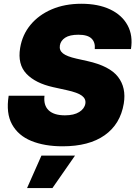

<svg xmlns="http://www.w3.org/2000/svg" viewBox="-20 -757 709 1005"><path d="M307.6 8.8Q212.9 8.8 144 -19.3Q75.2 -47.4 43 -106Q10.7 -164.6 25.4 -255.9H212.9Q207 -205.6 234.9 -179.4Q262.7 -153.3 319.8 -153.3Q367.2 -153.3 394.8 -170.7Q422.4 -188 426.8 -214.8Q430.7 -239.3 408.9 -255.9Q387.2 -272.5 329.1 -285.2L258.3 -300.8Q165.5 -321.3 118.4 -370.8Q71.3 -420.4 85.4 -505.9Q96.7 -575.2 139.9 -627.2Q183.1 -679.2 251.2 -708.3Q319.3 -737.3 405.8 -737.3Q494.1 -737.3 556.4 -707.8Q618.7 -678.2 647.7 -624.8Q676.8 -571.3 665.5 -500H476.1Q479.5 -535.6 459 -555.4Q438.5 -575.2 390.6 -575.2Q344.7 -575.2 321 -559.6Q297.4 -543.9 293.5 -519.5Q289.1 -493.7 309.6 -477.5Q330.1 -461.4 379.9 -450.2L437 -437.5Q553.7 -411.6 597.7 -354.7Q641.6 -297.9 627.9 -214.8Q609.9 -106.9 527.8 -49.1Q445.8 8.8 307.6 8.8ZM121.6 227.5 196.8 57.6H372.6L254.4 227.5Z"/></svg>

Font: Inter Black
Style: Italic
Weight: 900
Italic angle: -9.39999°
Designer: Rasmus Andersson
Foundry: rsms
Version: Version 4.000;git-a52131595